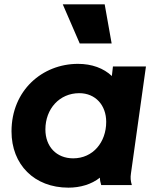

<svg xmlns="http://www.w3.org/2000/svg" viewBox="-20 -852 709 884"><path d="M295 12C349 12 401 -3 440 -34C440 -23 442 -13 446 0H587C581 -20 580 -34 583 -54L652 -546H500L495 -502C457 -538 403 -558 339 -558C175 -558 33 -436 33 -247C33 -94 138 12 295 12ZM189 -256C189 -351 254 -423 345 -423C420 -423 469 -367 469 -291C469 -197 408 -123 317 -123C240 -123 189 -177 189 -256ZM269 -832 347 -652H494L462 -832Z"/></svg>

Font: Mluvka ExtraBold
Style: Italic
Weight: 800
Italic angle: -8°
Designer: Modified by Jiří Krblich, Original typeface by Gumpita Rahayu
Foundry: Gumpita Rahayu & Jiří Krblich
Version: Version 2.000;Glyphs 3.1.1 (3134)